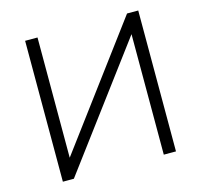

<svg xmlns="http://www.w3.org/2000/svg" viewBox="-103 -817 971 928"><g transform="rotate(-15 383.0 -352.5)"><path d="M100 0V-705H162V-86H149L610 -705H666V0H605V-619H617L155 0Z"/></g></svg>

Font: Nunito Sans 10pt Light
Style: Regular
Weight: 300
Designer: Vernon Adams
Foundry: Vernon Adams
Version: Version 3.101;gftools[0.9.27]